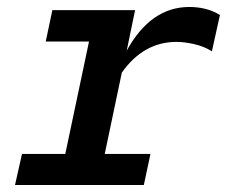

<svg xmlns="http://www.w3.org/2000/svg" viewBox="-20 -530 650 550"><path d="M23 0 43 -89H167L235 -411H111L130 -501H367L343 -385Q412 -510 522 -510Q573 -510 610 -487L587 -383Q565 -397 536.5 -403.5Q508 -410 486 -410Q391 -410 329 -322L280 -89H411L392 0Z"/></svg>

Font: Red Hat Mono Medium
Style: Italic
Weight: 500
Italic angle: -12°
Monospace: yes
Designer: Pentagram, MCKL
Foundry: Pentagram, MCKL
Version: Version 1.023; ttfautohint (v1.8.3)